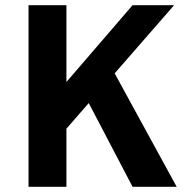

<svg xmlns="http://www.w3.org/2000/svg" viewBox="-20 -720 705 740"><path d="M90 0V-700H236V-404L491 -700H651L236 -224V0ZM491 0 313 -340 415 -450 661 0Z"/></svg>

Font: Inclusive Sans
Style: Bold
Weight: 700
Designer: Olivia King
Foundry: Olivia King
Version: Version 2.004